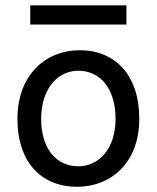

<svg xmlns="http://www.w3.org/2000/svg" viewBox="-20 -699 597 731"><path d="M46.4 -246.6C46.4 -78.6 139.6 12.2 273.4 12.2C401.9 12.2 510.3 -78.6 510.3 -246.6C510.3 -414.6 417.5 -507.8 283.2 -507.8C154.8 -507.8 46.4 -414.6 46.4 -246.6ZM136.7 -246.6C136.7 -360.8 199.2 -429.7 278.3 -429.7C362.3 -429.7 419.9 -360.8 419.9 -246.6C419.9 -132.8 356.9 -65.9 278.3 -65.9C194.3 -65.9 136.7 -132.8 136.7 -246.6ZM95.2 -605.5H461.4V-678.7H95.2Z"/></svg>

Font: Andika
Style: Regular
Weight: 400
Designer: Victor Gaultney, Annie Olsen, Julie Remington, Don Collingsworth, Eric Hays
Foundry: SIL International
Version: Version 1.000